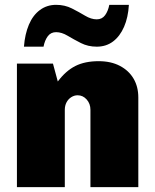

<svg xmlns="http://www.w3.org/2000/svg" viewBox="-20 -774 639 794"><path d="M50 0V-511H199L219 -437Q252 -481 291.5 -501Q331 -521 388 -521Q439 -521 476 -501.5Q513 -482 532.5 -448.5Q552 -415 552 -371V0H354V-320Q354 -345 338.5 -362.5Q323 -380 301 -380Q287 -380 274.5 -372Q262 -364 255 -350.5Q248 -337 248 -320V0ZM79 -581Q83 -633 99.5 -672Q116 -711 145 -732.5Q174 -754 212 -754Q248 -754 277.5 -739Q307 -724 332 -709Q357 -694 380 -694Q402 -694 414.5 -711Q427 -728 432 -754H513Q510 -702 493 -663Q476 -624 447.5 -602.5Q419 -581 380 -581Q344 -581 314.5 -596Q285 -611 260 -626Q235 -641 212 -641Q190 -641 177.5 -624Q165 -607 160 -581Z"/></svg>

Font: Chivo Medium Black
Style: Regular
Weight: 900
Version: Version 2.002